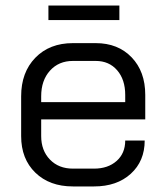

<svg xmlns="http://www.w3.org/2000/svg" viewBox="-20 -662 592 690"><path d="M56 -173V-316Q56 -402 107 -454.5Q158 -507 242 -507H324Q404 -507 453 -456Q502 -405 502 -321V-233H128V-173Q128 -121 159.5 -88.5Q191 -56 242 -56H318Q368 -56 399 -83.5Q430 -111 430 -157H500Q500 -83 450 -37.5Q400 8 318 8H242Q158 8 107 -41.5Q56 -91 56 -173ZM430 -295V-321Q430 -376 401 -409.5Q372 -443 324 -443H242Q191 -443 159.5 -408Q128 -373 128 -316V-295ZM154 -642H409V-590H154Z"/></svg>

Font: Bai Jamjuree
Style: Regular
Weight: 400
Designer: Katatrad Aksorn Co.,Ltd.
Foundry: Cadson Demak Co.,Ltd.
Version: Version 1.000; ttfautohint (v1.6)